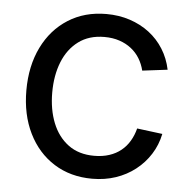

<svg xmlns="http://www.w3.org/2000/svg" viewBox="-45 -583 633 639"><g transform="rotate(5 272.0 -264.0)"><path d="M285.6 11.7Q212.9 11.7 158 -22.9Q103 -57.6 72.5 -119.6Q42 -181.6 42 -262.7Q42 -344.2 72.5 -406.5Q103 -468.8 158 -503.7Q212.9 -538.6 285.6 -538.6Q327.6 -538.6 364 -526.6Q400.4 -514.6 429.2 -492.7Q458 -470.7 477.3 -439.9Q496.6 -409.2 504.4 -371.6L420.4 -361.3Q415 -383.3 403.8 -401.6Q392.6 -419.9 375.5 -433.3Q358.4 -446.8 335.9 -454.3Q313.5 -461.9 285.6 -461.9Q234.4 -461.9 199.2 -435.8Q164.1 -409.7 146.2 -364.7Q128.4 -319.8 128.4 -262.7Q128.4 -206.1 146.2 -161.4Q164.1 -116.7 199 -90.8Q233.9 -64.9 285.6 -64.9Q313.5 -64.9 335.9 -72.3Q358.4 -79.6 375.2 -93.3Q392.1 -106.9 403.3 -126Q414.6 -145 420.4 -168L505.4 -157.2Q497.6 -119.6 478 -88.9Q458.5 -58.1 429.4 -35.4Q400.4 -12.7 364 -0.5Q327.6 11.7 285.6 11.7Z"/></g></svg>

Font: Inter 24pt
Style: Regular
Weight: 400
Designer: Rasmus Andersson
Foundry: rsms
Version: Version 4.001;git-66647c0bb